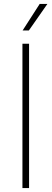

<svg xmlns="http://www.w3.org/2000/svg" viewBox="-20 -964 264 984"><path d="M95 0V-740H129V0ZM96 -808 183.5 -944H223L128 -808Z"/></svg>

Font: Encode Sans Th
Style: Regular
Weight: 100
Designer: Multiple Designers
Foundry: Impallari Type
Version: Version 3.002; ttfautohint (v1.8.3) -l 8 -r 50 -G 200 -x 14 